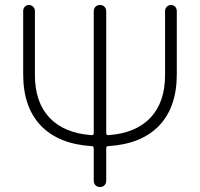

<svg xmlns="http://www.w3.org/2000/svg" viewBox="-20 -750 802 770"><path d="M348 -164Q215 -172 144 -246Q73 -320 73 -452V-706Q73 -716 79.5 -723Q86 -730 96 -730Q106 -730 113 -723Q120 -716 120 -706V-449Q120 -340 178.5 -278Q237 -216 347 -208Q356 -208 356 -216V-705Q356 -716 363 -723Q370 -730 381 -730Q392 -730 399 -723Q406 -716 406 -705V-216Q406 -208 415 -208Q525 -216 583.5 -278Q642 -340 642 -449V-706Q642 -716 649 -723Q656 -730 666 -730Q676 -730 682.5 -723Q689 -716 689 -706V-452Q689 -320 618 -246Q547 -172 414 -164Q406 -164 406 -155V-25Q406 -14 399 -7Q392 0 381 0Q370 0 363 -7Q356 -14 356 -25V-155Q356 -164 348 -164Z"/></svg>

Font: Rounded Mplus 1c Light
Style: Regular
Weight: 300
Version: Version 1.059.20150529